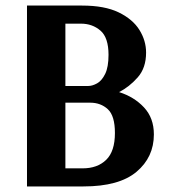

<svg xmlns="http://www.w3.org/2000/svg" viewBox="-20 -670 609 690"><path d="M77 0V-650H275Q356 -650 406.5 -625.5Q457 -601 481 -562.5Q505 -524 505 -481Q505 -426 475 -392Q445 -358 408 -339Q462 -322 497.5 -284Q533 -246 533 -187Q533 -105 470.5 -52.5Q408 0 280 0ZM215 -361H297Q312 -361 329 -370.5Q346 -380 358 -404.5Q370 -429 370 -473Q370 -535 341 -560Q312 -585 271 -585H215ZM215 -65H277Q330 -65 361.5 -95.5Q393 -126 393 -192Q393 -254 367.5 -277.5Q342 -301 304 -301H215Z"/></svg>

Font: Arsenal SC
Style: Bold
Weight: 700
Designer: Andrij Shevchenko
Foundry: Stairsfor
Version: Version 2.001; ttfautohint (v1.8.4.7-5d5b)